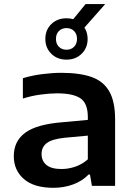

<svg xmlns="http://www.w3.org/2000/svg" viewBox="-20 -910 654 940"><path d="M241.5 9.5Q146.5 9.5 97 -33.5Q47.5 -76.5 47.5 -145.5Q47.5 -219 103.5 -260.2Q159.5 -301.5 285 -311.5L410 -323V-336.5Q410 -404 374 -428.5Q338 -453 259.5 -453Q224 -453 179 -447Q134 -441 92 -427.5V-527Q135 -540.5 185.8 -547Q236.5 -553.5 280.5 -553.5Q370.5 -553.5 428.8 -532.8Q487 -512 515.2 -462.2Q543.5 -412.5 543.5 -326.5V0H430L420.5 -55.5H413.5Q383.5 -24 338.2 -7.2Q293 9.5 241.5 9.5ZM183.5 -156Q183.5 -122.5 207.2 -102.5Q231 -82.5 281 -82.5Q315 -82.5 348.8 -94Q382.5 -105.5 410 -130V-246L296 -235.5Q234.5 -229 209 -209.5Q183.5 -190 183.5 -156ZM305.5 -618Q260.5 -618 231.2 -646.8Q202 -675.5 202 -719.5Q202 -763.5 231.2 -792Q260.5 -820.5 305.5 -820.5Q323 -820.5 338.5 -816L399 -890H495L393.5 -775Q409 -750.5 409 -719.5Q409 -675.5 379.8 -646.8Q350.5 -618 305.5 -618ZM305.5 -666.5Q328 -666.5 342.5 -680.8Q357 -695 357 -719.5Q357 -744 342.5 -758.2Q328 -772.5 305.5 -772.5Q283 -772.5 268.5 -758.2Q254 -744 254 -719.5Q254 -695 268.5 -680.8Q283 -666.5 305.5 -666.5Z"/></svg>

Font: Encode Sans Expanded SemiBold
Style: Regular
Weight: 600
Width: 7
Designer: Multiple Designers
Foundry: Impallari Type
Version: Version 3.000; ttfautohint (v1.8.3) -l 8 -r 50 -G 200 -x 14 